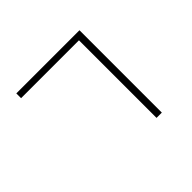

<svg xmlns="http://www.w3.org/2000/svg" viewBox="-169 -1016 1337 1337"><g transform="rotate(-45 500.0 -347.5)"><path d="M120 -753H742V58H690V-706H120Z"/></g></svg>

Font: Mplus 1p Light
Style: Regular
Weight: 300
Version: Version 1.061